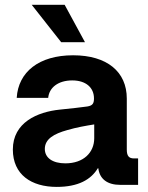

<svg xmlns="http://www.w3.org/2000/svg" viewBox="-20 -751 603 780"><path d="M210.4 8.3C298.3 8.3 349.6 -21.5 377.4 -67.4H379.4C384.8 -23.4 416.5 0 468.3 0H541V-107.4H524.4C503.4 -107.4 495.1 -117.7 495.1 -143.6V-350.6C495.1 -459.5 415 -526.4 276.9 -526.4C138.2 -526.4 54.2 -458.5 47.9 -353.5H175.8C179.7 -395.5 216.8 -424.3 273.4 -424.3C328.6 -424.3 361.8 -395.5 361.8 -351.1C361.8 -331.1 356.4 -321.8 334.5 -318.4C308.6 -314.5 268.6 -310.5 223.1 -305.7C131.8 -296.4 32.2 -253.4 32.2 -143.6C32.2 -41.5 107.4 8.3 210.4 8.3ZM245.6 -87.4C194.8 -87.4 162.1 -108.9 162.1 -146C162.1 -186 198.7 -207.5 253.9 -222.7C292.5 -233.9 326.7 -239.7 362.8 -245.6V-189.5C362.8 -131.8 319.8 -87.4 245.6 -87.4ZM228.5 -579.6H325.2L242.7 -731.4H108.9Z"/></svg>

Font: Raveo Display Display SemiBold
Style: Regular
Weight: 600
Designer: Jakub Foglar, Rasmus Andersson (Inter)
Foundry: Jakubfoglar.com
Version: Version 1.100;Glyphs 3.2.3 (3260)